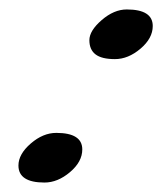

<svg xmlns="http://www.w3.org/2000/svg" viewBox="-20 -383 343 406"><path d="M99 -102Q154 -102 154 -67Q154 -41 128 -19Q102 3 74 3Q19 3 19 -33Q19 -57 45 -79.5Q71 -102 99 -102ZM248 -363Q303 -363 303 -328Q303 -302 277 -280Q251 -258 223 -258Q195 -258 182 -268Q169 -278 169 -298Q169 -318 195 -340.5Q221 -363 248 -363Z"/></svg>

Font: Condiment
Style: Regular
Weight: 400
Designer: Angel Koziupa, Alejandro Paul
Foundry: Angel Koziupa, Alejandro Paul
Version: Version 1.001